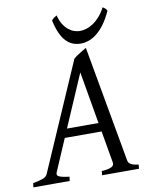

<svg xmlns="http://www.w3.org/2000/svg" viewBox="-108 -896 759 963"><g transform="rotate(-10 271.5 -414.5)"><path d="M181.2 -216.8 111.3 -54.2Q104.5 -39.1 118.9 -32.5Q133.3 -25.9 170.9 -21L168 0H-17.1L-14.2 -21Q16.6 -26.9 35.2 -33.4Q53.7 -40 60.1 -54.2L297.9 -600.1Q304.2 -606 313 -612.1Q321.8 -618.2 331.1 -623.8Q340.3 -629.4 348.9 -634.5Q357.4 -639.6 363.8 -643.1L469.2 -54.2Q470.2 -47.4 472.9 -42.2Q475.6 -37.1 481.4 -33Q487.3 -28.8 497.3 -25.9Q507.3 -22.9 522.9 -21L521 0H333L335 -21Q369.6 -23.4 384.8 -31Q399.9 -38.6 397 -54.2L368.7 -216.8ZM360.8 -261.2 314.9 -526.9 200.2 -261.2ZM502.9 -808.1Q484.9 -768.6 465.1 -741.9Q445.3 -715.3 424.8 -699.2Q404.3 -683.1 383.8 -676Q363.3 -668.9 343.8 -668.9Q322.3 -668.9 303.5 -676Q284.7 -683.1 269 -699.5Q253.4 -715.8 241.2 -742.4Q229 -769 220.7 -808.1Q227.5 -816.4 233.9 -820.8Q240.2 -825.2 247.6 -829.1Q254.4 -802.2 265.9 -783.7Q277.3 -765.1 291.3 -753.7Q305.2 -742.2 320.3 -737.1Q335.4 -731.9 349.6 -731.9Q364.7 -731.9 382.3 -737.1Q399.9 -742.2 417.2 -753.7Q434.6 -765.1 451.2 -783.7Q467.8 -802.2 481.9 -829.1Q488.8 -825.2 493.4 -821.3Q498 -817.4 502.9 -808.1Z"/></g></svg>

Font: Gentium Basic
Style: Italic
Weight: 400
Italic angle: -8°
Designer: J. Victor Gaultney and Annie Olsen
Foundry: SIL International
Version: Version 1.102; 2013; Maintenance release